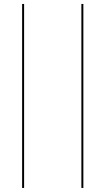

<svg xmlns="http://www.w3.org/2000/svg" viewBox="-20 -771 534 972"><path d="M92 -751H102V180.5H92ZM392 -751H402V180.5H392Z"/></svg>

Font: Lato 2
Style: Regular
Weight: 100
Designer: Lukasz Dziedzic with Adam Twardoch and Botio Nikoltchev
Foundry: tyPoland Lukasz Dziedzic
Version: Version 2.015; 2015-08-06; http://www.latofonts.com/